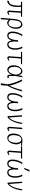

<svg xmlns="http://www.w3.org/2000/svg" viewBox="2470 -3206 934 5948"><g transform="rotate(90 2937.0 -232.0)"><path d="M-17 12 -9 -37Q36 -37 65 -61.5Q94 -86 111 -139.5Q128 -193 135 -279Q136 -290 136.5 -314Q137 -338 135.5 -366Q134 -394 128 -415L170 -424Q178 -390 179.5 -345Q181 -300 175 -228Q169 -156 143 -102Q117 -48 76 -18Q35 12 -17 12ZM344 9Q326 9 307 -6Q288 -21 290 -52Q295 -113 297.5 -151Q300 -189 301.5 -215Q303 -241 304.5 -267Q306 -293 309 -331Q312 -369 316 -430L361 -440Q357 -378 352.5 -316.5Q348 -255 344 -193Q340 -131 335 -69Q334 -47 343.5 -40Q353 -33 363 -33Q372 -33 388 -41Q404 -49 421 -62L425 -31Q397 -10 379 -0.5Q361 9 344 9ZM15 -414 26 -450H486L475 -414Z M516 215 552 -213Q558 -286 579 -341Q600 -396 637 -427.5Q674 -459 726 -459Q765 -459 796 -432.5Q827 -406 843 -355.5Q859 -305 853 -233Q847 -157 819 -102Q791 -47 751 -17Q711 13 669 13Q646 13 627 2Q608 -9 593 -25.5Q578 -42 566 -56L570 -99Q596 -74 619.5 -51.5Q643 -29 682 -29Q739 -29 771 -81.5Q803 -134 810 -213Q818 -304 792.5 -361Q767 -418 719 -418Q661 -418 631 -366Q601 -314 593 -216L558 205Z M1072 10Q996 10 965 -42Q934 -94 943 -196Q948 -253 965.5 -308Q983 -363 1004.5 -404Q1026 -445 1042 -459L1089 -450Q1071 -437 1049.5 -398Q1028 -359 1011 -306Q994 -253 989 -196Q985 -147 991 -109Q997 -71 1017.5 -49.5Q1038 -28 1075 -28Q1107 -28 1129.5 -48.5Q1152 -69 1167.5 -102.5Q1183 -136 1191.5 -175.5Q1200 -215 1204 -253Q1208 -291 1209 -320L1257 -329Q1253 -300 1250 -261Q1247 -222 1248.5 -181.5Q1250 -141 1258.5 -106Q1267 -71 1285 -49.5Q1303 -28 1334 -28Q1373 -28 1398.5 -49.5Q1424 -71 1438 -109Q1452 -147 1456 -196Q1461 -253 1453 -306Q1445 -359 1430.5 -398Q1416 -437 1400 -450L1449 -459Q1458 -451 1469 -425Q1480 -399 1488.5 -362Q1497 -325 1501 -281.5Q1505 -238 1502 -196Q1496 -128 1476 -82Q1456 -36 1422.5 -13Q1389 10 1340 10Q1297 10 1272.5 -10Q1248 -30 1235.5 -60.5Q1223 -91 1216 -122Q1204 -91 1185 -60.5Q1166 -30 1138 -10Q1110 10 1072 10Z M1760 9Q1742 9 1723 -6Q1704 -21 1706 -52Q1711 -113 1713.5 -151Q1716 -189 1717.5 -215Q1719 -241 1720.5 -267Q1722 -293 1725 -331Q1728 -369 1732 -430L1777 -440Q1773 -378 1768.5 -316.5Q1764 -255 1760 -193Q1756 -131 1751 -69Q1750 -47 1759.5 -40Q1769 -33 1779 -33Q1788 -33 1804 -41Q1820 -49 1837 -62L1841 -31Q1813 -10 1795 -0.5Q1777 9 1760 9ZM1565 -414 1576 -450H1956L1945 -414Z M2123 9Q2081 9 2050 -15.5Q2019 -40 2002 -85Q1985 -130 1985 -190Q1985 -245 2001 -293.5Q2017 -342 2043 -379.5Q2069 -417 2101.5 -438Q2134 -459 2167 -459Q2207 -459 2231.5 -441Q2256 -423 2271 -395Q2286 -367 2296 -338Q2299 -355 2305 -390Q2311 -425 2314 -453L2358 -459Q2351 -421 2341 -368.5Q2331 -316 2318 -253Q2313 -195 2314 -143.5Q2315 -92 2317 -70Q2318 -56 2323.5 -44.5Q2329 -33 2348 -33Q2353 -33 2363 -35Q2373 -37 2377 -39L2384 -3Q2377 1 2364 5Q2351 9 2335 9Q2298 9 2284.5 -23Q2271 -55 2275 -131Q2255 -76 2229.5 -45.5Q2204 -15 2176.5 -3Q2149 9 2123 9ZM2140 -29Q2170 -29 2193 -51Q2216 -73 2233 -105.5Q2250 -138 2259.5 -171.5Q2269 -205 2272 -227Q2278 -274 2265.5 -318.5Q2253 -363 2225.5 -391.5Q2198 -420 2157 -420Q2121 -420 2093 -393Q2065 -366 2049 -318Q2033 -270 2033 -208Q2033 -123 2063 -76Q2093 -29 2140 -29Z M2425 -441 2473 -450Q2499 -404 2524 -345Q2549 -286 2569.5 -227.5Q2590 -169 2602 -120.5Q2614 -72 2613 -46Q2640 -103 2664 -163.5Q2688 -224 2709.5 -292.5Q2731 -361 2749 -439L2798 -458Q2779 -391 2760 -328.5Q2741 -266 2719.5 -207.5Q2698 -149 2672.5 -95Q2647 -41 2615 9Q2614 65 2611 113.5Q2608 162 2603 201L2544 215Q2549 165 2555 118.5Q2561 72 2574 11Q2573 -25 2561 -79Q2549 -133 2528.5 -196.5Q2508 -260 2481.5 -323.5Q2455 -387 2425 -441Z M2978 10Q2902 10 2871 -42Q2840 -94 2849 -196Q2854 -253 2871.5 -308Q2889 -363 2910.5 -404Q2932 -445 2948 -459L2995 -450Q2977 -437 2955.5 -398Q2934 -359 2917 -306Q2900 -253 2895 -196Q2891 -147 2897 -109Q2903 -71 2923.5 -49.5Q2944 -28 2981 -28Q3013 -28 3035.5 -48.5Q3058 -69 3073.5 -102.5Q3089 -136 3097.5 -175.5Q3106 -215 3110 -253Q3114 -291 3115 -320L3163 -329Q3159 -300 3156 -261Q3153 -222 3154.5 -181.5Q3156 -141 3164.5 -106Q3173 -71 3191 -49.5Q3209 -28 3240 -28Q3279 -28 3304.5 -49.5Q3330 -71 3344 -109Q3358 -147 3362 -196Q3367 -253 3359 -306Q3351 -359 3336.5 -398Q3322 -437 3306 -450L3355 -459Q3364 -451 3375 -425Q3386 -399 3394.5 -362Q3403 -325 3407 -281.5Q3411 -238 3408 -196Q3402 -128 3382 -82Q3362 -36 3328.5 -13Q3295 10 3246 10Q3203 10 3178.5 -10Q3154 -30 3141.5 -60.5Q3129 -91 3122 -122Q3110 -91 3091 -60.5Q3072 -30 3044 -10Q3016 10 2978 10Z M3563 0 3533 -444 3573 -452 3604 -45Q3656 -94 3687.5 -161Q3719 -228 3737 -303Q3755 -378 3768 -450H3803Q3799 -404 3784.5 -340.5Q3770 -277 3744.5 -211Q3719 -145 3682 -89Q3645 -33 3597 0Z M3946 9Q3928 9 3910 -6Q3892 -21 3892 -52Q3892 -72 3895 -116.5Q3898 -161 3902.5 -219Q3907 -277 3911.5 -337.5Q3916 -398 3920 -449L3965 -459Q3961 -408 3956 -349Q3951 -290 3947 -234Q3943 -178 3940 -134Q3937 -90 3937 -69Q3937 -47 3946 -40Q3955 -33 3965 -33Q3974 -33 3990 -41Q4006 -49 4023 -62L4027 -31Q3999 -10 3981 -0.5Q3963 9 3946 9Z M4234 9Q4194 9 4163.5 -13Q4133 -35 4116.5 -76.5Q4100 -118 4100 -176Q4100 -224 4111 -273.5Q4122 -323 4146 -365Q4170 -407 4208 -433Q4246 -459 4301 -459Q4327 -459 4351.5 -456.5Q4376 -454 4406.5 -452Q4437 -450 4481 -450L4470 -414L4378 -423Q4397 -406 4415.5 -366Q4434 -326 4434 -274Q4434 -226 4422.5 -176.5Q4411 -127 4386.5 -85Q4362 -43 4324.5 -17Q4287 9 4234 9ZM4258 -25Q4297 -25 4322 -50Q4347 -75 4361.5 -113.5Q4376 -152 4381.5 -193Q4387 -234 4387 -266Q4387 -334 4360 -379.5Q4333 -425 4277 -425Q4238 -425 4212.5 -399.5Q4187 -374 4173 -335Q4159 -296 4153.5 -255Q4148 -214 4148 -184Q4148 -111 4177 -68Q4206 -25 4258 -25Z M4683 9Q4665 9 4646 -6Q4627 -21 4629 -52Q4634 -113 4636.5 -151Q4639 -189 4640.5 -215Q4642 -241 4643.5 -267Q4645 -293 4648 -331Q4651 -369 4655 -430L4700 -440Q4696 -378 4691.5 -316.5Q4687 -255 4683 -193Q4679 -131 4674 -69Q4673 -47 4682.5 -40Q4692 -33 4702 -33Q4711 -33 4727 -41Q4743 -49 4760 -62L4764 -31Q4736 -10 4718 -0.5Q4700 9 4683 9ZM4488 -414 4499 -450H4879L4868 -414Z M5037 10Q4961 10 4930 -42Q4899 -94 4908 -196Q4913 -253 4930.5 -308Q4948 -363 4969.5 -404Q4991 -445 5007 -459L5054 -450Q5036 -437 5014.5 -398Q4993 -359 4976 -306Q4959 -253 4954 -196Q4950 -147 4956 -109Q4962 -71 4982.5 -49.5Q5003 -28 5040 -28Q5072 -28 5094.5 -48.5Q5117 -69 5132.5 -102.5Q5148 -136 5156.5 -175.5Q5165 -215 5169 -253Q5173 -291 5174 -320L5222 -329Q5218 -300 5215 -261Q5212 -222 5213.5 -181.5Q5215 -141 5223.5 -106Q5232 -71 5250 -49.5Q5268 -28 5299 -28Q5338 -28 5363.5 -49.5Q5389 -71 5403 -109Q5417 -147 5421 -196Q5426 -253 5418 -306Q5410 -359 5395.5 -398Q5381 -437 5365 -450L5414 -459Q5423 -451 5434 -425Q5445 -399 5453.5 -362Q5462 -325 5466 -281.5Q5470 -238 5467 -196Q5461 -128 5441 -82Q5421 -36 5387.5 -13Q5354 10 5305 10Q5262 10 5237.5 -10Q5213 -30 5200.5 -60.5Q5188 -91 5181 -122Q5169 -91 5150 -60.5Q5131 -30 5103 -10Q5075 10 5037 10ZM5164 -516 5230 -679 5281 -671 5202 -516Z M5622 0 5592 -444 5632 -452 5663 -45Q5715 -94 5746.5 -161Q5778 -228 5796 -303Q5814 -378 5827 -450H5862Q5858 -404 5843.5 -340.5Q5829 -277 5803.5 -211Q5778 -145 5741 -89Q5704 -33 5656 0Z"/></g></svg>

Font: Ancizar Sans Thin
Style: Italic
Weight: 100
Italic angle: -4°
Designer: Cesar Puertas, Viviana Monsalve, Julian Moncada, Julian Prieto, Jose Castro, Mariel Hernandez, Felipe Aragon, Sara Alarc
Version: Version 8.100